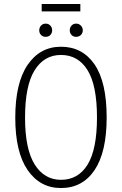

<svg xmlns="http://www.w3.org/2000/svg" viewBox="-20 -927 608 958"><path d="M380.9 -870.1H188V-907.2H380.9ZM240.2 -775.9Q240.2 -761.7 231.2 -752.4Q222.2 -743.2 208 -743.2Q193.8 -743.2 184.8 -752.4Q175.8 -761.7 175.8 -775.9Q175.8 -789.6 184.8 -799.3Q193.8 -809.1 208 -809.1Q222.2 -809.1 231.2 -799.3Q240.2 -789.6 240.2 -775.9ZM393.1 -775.9Q393.1 -761.7 383.5 -752.4Q374 -743.2 359.9 -743.2Q345.7 -743.2 336.9 -752.4Q328.1 -761.7 328.1 -775.9Q328.1 -789.6 336.9 -799.3Q345.7 -809.1 359.9 -809.1Q374 -809.1 383.5 -799.3Q393.1 -789.6 393.1 -775.9ZM284.2 -693.8Q391.1 -693.8 451.7 -605.7Q512.2 -517.6 512.2 -340.8Q512.2 -168 451.9 -78.4Q391.6 11.2 284.2 11.2Q179.7 11.2 117.9 -78.4Q56.2 -168 56.2 -339.8Q56.2 -513.2 117.9 -603.5Q179.7 -693.8 284.2 -693.8ZM284.2 -652.8Q200.2 -652.8 152.6 -576.2Q105 -499.5 105 -339.8Q105 -183.1 153.1 -106.4Q201.2 -29.8 284.2 -29.8Q370.6 -29.8 417.2 -106Q463.9 -182.1 463.9 -340.8Q463.9 -501.5 416.7 -577.1Q369.6 -652.8 284.2 -652.8Z"/></svg>

Font: Fira Sans Compressed ExtraLight
Style: Regular
Weight: 250
Width: 1
Designer: Carrois Corporate & Edenspiekermann AG
Foundry: Carrois Corporate GbR & Edenspiekermann AG
Version: Version 4.203;PS 004.203;hotconv 1.0.88;makeotf.lib2.5.64775